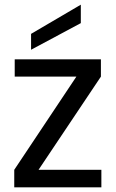

<svg xmlns="http://www.w3.org/2000/svg" viewBox="-20 -802 495 822"><path d="M145 -75H414V0H41V-75L307 -474H43V-548H412V-474ZM326 -703 113 -589V-657L326 -782Z"/></svg>

Font: DVN-Poppins
Style: Regular
Weight: 400
Designer: Ninad Kale (Devanagari), Jonny Pinhorn (Latin)
Foundry: Indian Type Foundry
Version: 4.004